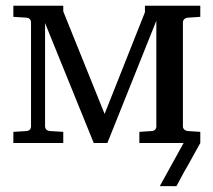

<svg xmlns="http://www.w3.org/2000/svg" viewBox="-20 -502 749 674"><path d="M683.1 -39.1V0Q659.7 42.5 641.1 75.7Q632.8 89.8 625.5 103L612.3 127.4Q605.5 140.1 599.6 151.4Q599.6 151.9 590.6 151.6Q581.5 151.4 570.3 151.4H541L624.5 0H469.2V-39.1L513.2 -42Q521.5 -43 525.1 -47.6Q528.8 -52.2 528.8 -57.1V-429.2L356.9 0H309.1L138.2 -420.9V-57.1Q138.2 -52.2 142.3 -47.6Q146.5 -43 154.8 -42L202.1 -39.1V0H26.9V-39.1L73.2 -42Q81.5 -43 85.2 -47.6Q88.9 -52.2 88.9 -57.1V-424.8Q88.9 -429.7 85.2 -434.3Q81.5 -439 73.2 -439.9L26.9 -442.9V-481.9H202.1V-461.9L347.2 -102.1L488.8 -459V-481.9H683.1V-442.9L639.2 -439.9Q630.9 -439 626.5 -434.3Q622.1 -429.7 622.1 -424.8V-57.1Q622.1 -52.2 626.5 -47.6Q630.9 -43 639.2 -42Z"/></svg>

Font: Charis SIL
Style: Regular
Weight: 400
Foundry: SIL International
Version: Version 4.112